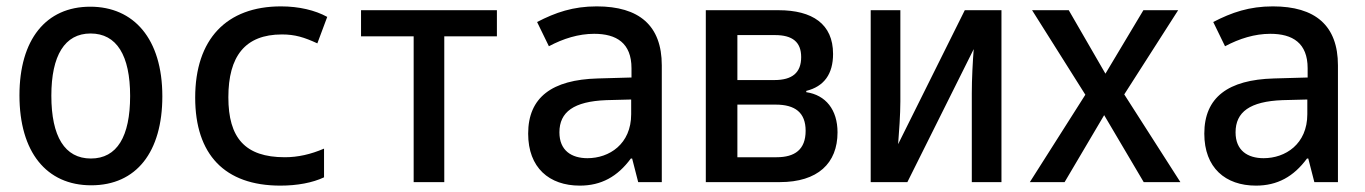

<svg xmlns="http://www.w3.org/2000/svg" viewBox="-20 -571 4280 602"><path d="M266 10C408 10 489 -95 489 -269C489 -450 399 -550 263 -550C124 -550 41 -447 41 -272C41 -95 125 10 266 10ZM265 -74C183 -74 141 -143 141 -271C141 -397 183 -466 264 -466C346 -466 388 -397 388 -270C388 -143 347 -74 265 -74Z M859 11C912 11 960 2 996 -15V-105C954 -87 914 -78 873 -78C748 -78 696 -139 696 -266C696 -394 748 -463 864 -463C905 -463 934 -454 975 -435L1006 -518C968 -539 917 -551 861 -551C690 -551 592 -448 592 -265C592 -87 684 11 859 11Z M1277 0H1373V-457H1538V-539H1112V-457H1277Z M1798 11C1865 11 1916 -17 1958 -74H1962L1981 0H2055V-366C2055 -491 1984 -551 1851 -551C1777 -551 1722 -532 1664 -502L1701 -426C1746 -450 1794 -465 1843 -465C1913 -465 1960 -436 1960 -357V-328L1854 -325C1711 -321 1636 -266 1636 -152C1636 -45 1702 11 1798 11ZM1822 -75C1772 -75 1734 -99 1734 -156C1734 -220 1779 -253 1881 -257L1959 -259V-213C1959 -119 1890 -75 1822 -75Z M2193 0H2425C2544 0 2606 -59 2606 -156C2606 -227 2569 -273 2508 -282V-286C2564 -300 2592 -339 2592 -402C2592 -496 2527 -539 2421 -539H2193ZM2292 -320V-461H2410C2465 -461 2492 -439 2492 -392C2492 -343 2464 -320 2408 -320ZM2292 -78V-243H2412C2473 -243 2506 -218 2506 -161C2506 -102 2472 -78 2415 -78Z M2710 0H2825L3033 -417C3030 -379 3027 -323 3027 -279V0H3120V-539H3005L2796 -119C2799 -156 2803 -213 2803 -253V-539H2710Z M3209 0H3318L3442 -210L3566 0H3681L3505 -275L3674 -539H3565L3446 -340L3331 -539H3216L3383 -274Z M3918 11C3985 11 4036 -17 4078 -74H4082L4101 0H4175V-366C4175 -491 4104 -551 3971 -551C3897 -551 3842 -532 3784 -502L3821 -426C3866 -450 3914 -465 3963 -465C4033 -465 4080 -436 4080 -357V-328L3974 -325C3831 -321 3756 -266 3756 -152C3756 -45 3822 11 3918 11ZM3942 -75C3892 -75 3854 -99 3854 -156C3854 -220 3899 -253 4001 -257L4079 -259V-213C4079 -119 4010 -75 3942 -75Z"/></svg>

Font: Noto Sans Mono Condensed Medium
Style: Regular
Weight: 500
Width: 3
Designer: Monotype Design Team
Foundry: Monotype Imaging Inc.
Version: Version 2.014